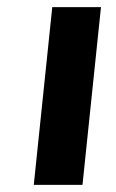

<svg xmlns="http://www.w3.org/2000/svg" viewBox="-20 -520 327 540"><path d="M264 -500 212 0H75L127 -500Z"/></svg>

Font: Quantico
Style: Bold Italic
Weight: 700
Italic angle: -12°
Designer: Matt Desmond
Foundry: MADtype
Version: Version 2.002